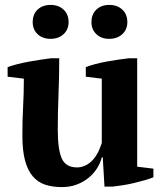

<svg xmlns="http://www.w3.org/2000/svg" viewBox="-20 -749 662 781"><path d="M71 -198Q71 -261 74 -315Q77 -369 77 -429L11 -437V-476Q27 -482 50.5 -488Q74 -494 99 -498.5Q124 -503 147.5 -506.5Q171 -510 187 -512H221Q221 -437 218 -364.5Q215 -292 215 -222Q215 -140 231.5 -104Q248 -68 293 -68Q324 -68 350.5 -91.5Q377 -115 394 -167V-429L329 -437V-476Q344 -482 366.5 -488Q389 -494 413.5 -498.5Q438 -503 462 -506.5Q486 -510 504 -512H538V-71L604 -63V-28Q590 -22 569 -16Q548 -10 525 -4.5Q502 1 479.5 4.5Q457 8 439 10H405L398 -109H394Q389 -88 376 -66.5Q363 -45 342.5 -27.5Q322 -10 294 1Q266 12 232 12Q194 12 164.5 2.5Q135 -7 114 -31Q93 -55 82 -95.5Q71 -136 71 -198ZM352 -659Q352 -691 372 -710Q392 -729 424 -729Q457 -729 477.5 -710Q498 -691 498 -659Q498 -629 477.5 -610Q457 -591 424 -591Q392 -591 372 -610Q352 -629 352 -659ZM113 -659Q113 -691 133 -710Q153 -729 186 -729Q218 -729 238.5 -710Q259 -691 259 -659Q259 -629 238.5 -610Q218 -591 186 -591Q153 -591 133 -610Q113 -629 113 -659Z"/></svg>

Font: PTSerif
Style: Bold
Weight: 700
Designer: A.Korolkova, O.Umpeleva, V.Yefimov
Foundry: ParaType Ltd
Version: Version 1.000W OFL; ttfautohint (v1.2) -l 8 -r 50 -G 200 -x 